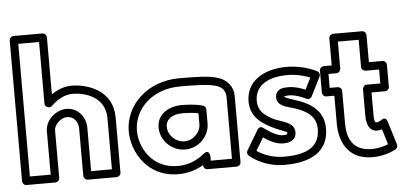

<svg xmlns="http://www.w3.org/2000/svg" viewBox="-58 -1006 2443 1168"><g transform="rotate(-5 1164.0 -422.5)"><path d="M85 -25V-835H212V-459C212 -443.9 226.3 -434 237 -434H239C245.8 -434 252.8 -437.4 256.7 -441.3C293.7 -478.3 338.9 -503 386 -503C475.1 -503 586 -460.3 586 -338V-25H459V-290C459 -351.3 415.8 -415 342 -415C275.5 -415 212 -356.7 212 -290V-25ZM35 0C35 10.7 44.9 25 60 25H237C247.7 25 262 15.1 262 0V-290C262 -325.3 302.5 -365 342 -365C382.2 -365 409 -330.7 409 -290V0C409 10.7 418.9 25 434 25H611C621.7 25 636 15.1 636 0V-338C636 -501.7 484.9 -553 386 -553C339.9 -553 299.3 -536.9 262 -511V-860C262 -870.7 252.1 -885 237 -885H60C49.3 -885 35 -875.1 35 -860Z M1319 -25H1190V-50C1190 -50 1187.2 -101.1 1149 -69.2C1105.1 -32.7 1048.7 -10 988 -10C826.7 -10 758 -146.2 758 -245C758 -374.5 869.6 -491 1042 -491C1156 -491 1212.8 -488.7 1259.5 -475.9C1298.3 -465.4 1319 -439 1319 -404ZM1344 25C1354.7 25 1369 15.1 1369 0V-404C1369 -463 1329.7 -508.7 1272.6 -524.1C1217.2 -539.3 1156 -541 1042 -541C846.4 -541 708 -405.5 708 -245C708 -127.8 791.3 40 988 40C1043.3 40 1094.6 24.8 1140 -1.9V0C1140 10.7 1149.9 25 1165 25ZM891 -253C891 -173.6 959.3 -106 1041 -106C1122.9 -106 1190 -173.8 1190 -253V-338C1190 -349.1 1182.1 -358.9 1172.4 -361.9C1125.3 -376.5 1068.8 -377 1041 -377C966.4 -377 891 -337.1 891 -253ZM941 -253C941 -298.9 979.6 -327 1041 -327C1063.3 -327 1104.8 -326.2 1140 -318.7V-253C1140 -202.2 1095.1 -156 1041 -156C986.7 -156 941 -202.4 941 -253Z M1699 -503C1759.4 -503 1810.7 -486.6 1837 -476L1801.5 -404.9C1776.3 -415.5 1739.1 -429 1699 -429C1672.9 -429 1646.6 -428.1 1629.8 -407C1621.6 -396.7 1619 -384.3 1619 -373C1619 -319.8 1682 -311.1 1716.5 -300.1C1784.6 -279.1 1855 -246.6 1855 -160C1855 -32.6 1742.6 -10 1637 -10C1555.9 -10 1497.6 -42.3 1471.8 -60.2L1518.3 -138.3C1544.7 -120 1590.3 -91 1638 -91C1660.2 -91 1718 -94.7 1718 -153C1718 -216.8 1633 -223.2 1590.5 -245.2C1539.6 -271.6 1500 -300.2 1500 -363C1500 -448.8 1570 -503 1699 -503ZM1699 -553C1558 -553 1450 -487.2 1450 -363C1450 -271.8 1514.3 -228.4 1567.5 -200.8C1641 -162.8 1668 -163.2 1668 -153C1668 -143.3 1665.8 -141 1638 -141C1594.9 -141 1527.1 -194.1 1527.1 -194.1C1506.8 -211.1 1493.4 -194.3 1489.5 -187.8L1417.5 -66.8C1411.8 -57.1 1413.3 -43.7 1422 -35.7C1424.1 -33.7 1503.5 40 1637 40C1741.4 40 1905 14.6 1905 -160C1905 -283.4 1799.4 -326.9 1731.5 -347.9C1693 -360.1 1670.8 -369.7 1669 -372.6C1669 -372.6 1669 -372.7 1669 -373C1669 -374.2 1669.1 -375.1 1669.2 -375.7C1671.9 -376.9 1682 -379 1699 -379C1745.2 -379 1801.3 -349.9 1801.3 -349.9C1814.3 -343 1829.4 -348.9 1835.4 -360.8L1893.4 -476.8C1899.1 -488.2 1894.9 -503.4 1883 -509.9C1881.1 -511 1804.6 -553 1699 -553Z M2023 -513V-679H2150V-513C2150 -497.9 2164.3 -488 2175 -488H2258V-403H2175C2159.9 -403 2150 -388.7 2150 -378V-215C2150 -166.6 2164.6 -119 2215 -119C2225.8 -119 2238.2 -122.2 2243.9 -124.2L2272.7 -30.4C2251.1 -21.6 2214.7 -10 2173 -10C2050.9 -10 2023 -94.9 2023 -181V-378C2023 -393.1 2008.7 -403 1998 -403H1949V-488H1998C2013.1 -488 2023 -502.3 2023 -513ZM1973 -538H1924C1913.3 -538 1899 -528.1 1899 -513V-378C1899 -367.3 1908.9 -353 1924 -353H1973V-181C1973 -85.1 2013.1 40 2173 40C2252.8 40 2312.1 6.6 2315.6 4.6C2324.5 -0.9 2330.4 -12.8 2326.9 -24.4L2282.9 -167.4C2271.4 -204.8 2244 -180 2244 -180C2243.6 -179.7 2226.7 -169 2215 -169C2209.4 -169 2200 -167.4 2200 -215V-353H2283C2293.7 -353 2308 -362.9 2308 -378V-513C2308 -523.7 2298.1 -538 2283 -538H2200V-704C2200 -714.7 2190.1 -729 2175 -729H1998C1987.3 -729 1973 -719.1 1973 -704Z"/></g></svg>

Font: Hussar Techniczny
Style: Bold 
Weight: 700
Foundry: Cannot Into Space Fonts
Version: Version 0.77